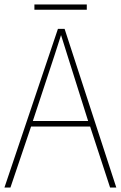

<svg xmlns="http://www.w3.org/2000/svg" viewBox="-20 -896 544 865"><path d="M476 -51 386 -326H120L27 -51H0L241 -766H271L504 -51ZM282 -652Q276 -672 269.5 -692Q263 -712 255 -738Q248 -716 241 -694.5Q234 -673 227 -651L128 -351H377ZM371 -876V-852H135V-876Z"/></svg>

Font: Noto Sans Tamil UI SemiCondensed Thin
Style: Regular
Weight: 100
Width: 4
Designer: Jelle Bosma - Monotype Design Team
Foundry: Monotype Imaging Inc.
Version: Version 2.004; ttfautohint (v1.8.4.7-5d5b)